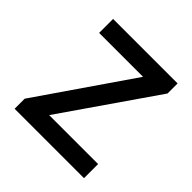

<svg xmlns="http://www.w3.org/2000/svg" viewBox="-172 -799 943 943"><g transform="rotate(45 300.0 -327.0)"><path d="M61 0V-70L396 -557H91V-654H539V-584L203 -98H543V0Z"/></g></svg>

Font: Source Code Pro SemiBold
Style: Regular
Weight: 600
Monospace: yes
Designer: Paul D. Hunt, Teo Tuominen
Foundry: Adobe Systems Incorporated
Version: Version 1.018;hotconv 1.0.116;makeotfexe 2.5.65601